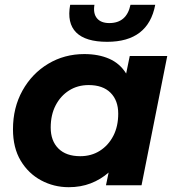

<svg xmlns="http://www.w3.org/2000/svg" viewBox="-20 -771 737 799"><path d="M266 8Q204 8 151 -20.5Q98 -49 66 -102.5Q34 -156 34 -233Q34 -323 73.5 -394Q113 -465 180.5 -505.5Q248 -546 331 -546Q390 -546 434.5 -526.5Q479 -507 505 -465L520 -538H676L569 0H421L432 -53Q399 -24 357.5 -8Q316 8 266 8ZM314 -121Q360 -121 395.5 -143.5Q431 -166 451.5 -205.5Q472 -245 472 -298Q472 -353 440 -385Q408 -417 349 -417Q303 -417 267.5 -394.5Q232 -372 211.5 -332.5Q191 -293 191 -240Q191 -185 223 -153Q255 -121 314 -121ZM426 -597Q336 -597 297 -636Q258 -675 272 -751H373Q367 -715 383.5 -695Q400 -675 435 -675Q507 -675 523 -751H626Q597 -597 426 -597Z"/></svg>

Font: Montserrat
Style: Bold Italic
Weight: 700
Italic angle: -11.3°
Designer: Julieta Ulanovsky
Foundry: Julieta Ulanovsky
Version: Version 9.000; ttfautohint (v1.8.4.7-5d5b)